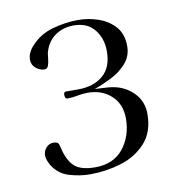

<svg xmlns="http://www.w3.org/2000/svg" viewBox="-58 -858 506 542"><g transform="rotate(-10 195.0 -586.5)"><path d="M347 -509Q347 -457 318.5 -426Q290 -395 247 -382Q204 -369 159 -369Q129 -369 99 -378Q69 -387 52 -414Q48 -421 45 -428.5Q42 -436 42 -444Q42 -456 50.5 -465.5Q59 -475 71 -475Q81 -475 84.5 -471Q88 -467 89 -459Q98 -420 116.5 -403Q135 -386 176 -386Q229 -386 257 -421.5Q285 -457 285 -507Q285 -548 258.5 -572.5Q232 -597 191 -597Q177 -597 162 -594Q147 -591 133 -591Q128 -591 126.5 -595Q125 -599 125 -603Q125 -611 132 -611H167Q211 -611 238 -634Q265 -657 265 -703Q265 -740 244.5 -765.5Q224 -791 185 -791Q154 -791 131 -774.5Q108 -758 100 -727Q99 -722 98 -711Q97 -700 94 -691.5Q91 -683 83 -683Q70 -683 58.5 -692.5Q47 -702 47 -717Q47 -728 52 -738Q57 -748 64 -755Q89 -783 126.5 -793.5Q164 -804 200 -804Q230 -804 258.5 -794Q287 -784 305.5 -763Q324 -742 324 -707Q324 -679 306 -658.5Q288 -638 262 -625Q236 -612 213 -604Q230 -603 247.5 -602Q265 -601 281 -596Q310 -586 328.5 -563.5Q347 -541 347 -509Z"/></g></svg>

Font: Kaisei Tokumin
Style: Regular
Weight: 400
Designer: Font-Kai, 金井和夫
Foundry: KAZUO KANAI
Version: Version 5.003